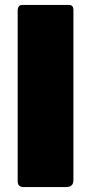

<svg xmlns="http://www.w3.org/2000/svg" viewBox="-20 -762 371 782"><path d="M261 -742Q279 -742 279 -721V-29Q279 -13 271 -6.5Q263 0 246 0H79Q64 0 58 -6Q52 -12 52 -25V-719Q52 -730 57 -736Q62 -742 71 -742Z"/></svg>

Font: Libre Franklin Black
Style: Regular
Weight: 900
Designer: Pablo Impallari, Rodrigo Fuenzalida
Foundry: Impallari Type
Version: Version 1.002; ttfautohint (v1.5)